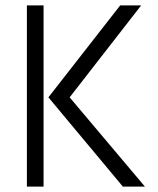

<svg xmlns="http://www.w3.org/2000/svg" viewBox="-20 -694 589 714"><path d="M519 0H437L160 -332L427 -674H505L239 -332ZM142 0H80V-674H142Z"/></svg>

Font: Hind Vadodara Light
Style: Regular
Weight: 300
Designer: Hitesh Malaviya
Foundry: Indian Type Foundry
Version: Version 1.000;PS 1.0;hotconv 1.0.86;makeotf.lib2.5.63406; tt